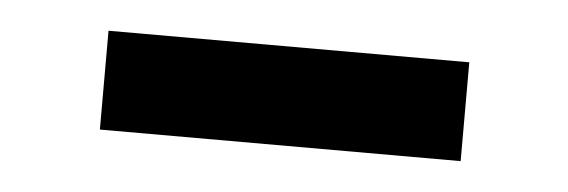

<svg xmlns="http://www.w3.org/2000/svg" viewBox="-25 -439 515 174"><g transform="rotate(5 233.0 -352.0)"><path d="M397 -307.1H68.8V-397H397Z"/></g></svg>

Font: Aclonica
Style: Regular
Weight: 400
Version: Version 1.001